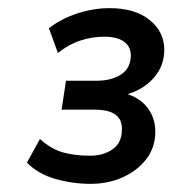

<svg xmlns="http://www.w3.org/2000/svg" viewBox="-20 -729 423 471"><path d="M202 -278Q158 -278 116 -290Q74 -302 46 -330L78 -388Q106 -363 135 -355Q164 -347 201 -347Q234 -347 256.5 -363Q279 -379 279 -411Q281 -460 212 -460H131L142 -531H218Q253 -531 276.5 -546Q300 -561 301 -592Q301 -615 284 -627Q267 -639 236 -639Q206 -639 177 -629.5Q148 -620 122 -599L100 -660Q132 -684 171 -696.5Q210 -709 249 -709Q311 -709 347 -680Q383 -651 383 -607Q383 -568 358 -539Q333 -510 293 -498Q326 -487 343.5 -462.5Q361 -438 361 -406Q361 -368 339.5 -339.5Q318 -311 282 -294.5Q246 -278 202 -278Z"/></svg>

Font: Nunito Sans SemiBold
Style: Italic
Weight: 600
Italic angle: -9°
Designer: Vernon Adams
Foundry: Vernon Adams
Version: Version 3.006; ttfautohint (v1.8.3)